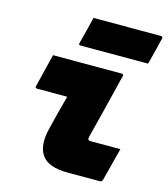

<svg xmlns="http://www.w3.org/2000/svg" viewBox="-115 -869 836 958"><g transform="rotate(15 303.0 -389.5)"><path d="M102 -547H457Q468 -547 465 -536Q444 -451 423.5 -367Q403 -283 381 -199Q379 -188 382 -185Q386 -181 394 -181H548Q537 -139 526 -96Q515 -53 504 -11Q501 0 490 0H325Q224 0 190 -48.5Q156 -97 178 -186Q189 -231 200.5 -276Q212 -321 224 -365H68Q57 -365 60 -376ZM249 -779H597Q608 -779 606 -768Q599 -739 589 -698.5Q579 -658 571 -629H222Q211 -629 214 -640Q222 -669 232 -709.5Q242 -750 249 -779Z"/></g></svg>

Font: Recursive Mn Lnr St Blk
Style: Italic
Weight: 900
Italic angle: -15°
Monospace: yes
Version: Version 1.079;hotconv 1.0.112;makeotfexe 2.5.65598; ttfautoh